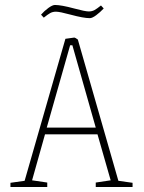

<svg xmlns="http://www.w3.org/2000/svg" viewBox="-20 -752 578 772"><path d="M22 -17 79 -25 243 -596 279 -601Q282 -601 293 -593L456 -25L513 -17V0H365V-18L425 -27L372 -212H161L109 -27L170 -18V0H22ZM365 -239 271 -570H262L168 -239ZM264 -693Q220 -705 205 -705Q192 -705 182 -699.5Q172 -694 156 -681L145 -693Q158 -708 174.5 -720Q191 -732 201 -732Q226 -732 278 -718Q322 -706 337 -706Q350 -706 360 -711.5Q370 -717 386 -730L397 -718Q383 -703 367 -691Q351 -679 341 -679Q316 -679 264 -693Z"/></svg>

Font: Grenze Thin
Style: Regular
Weight: 250
Designer: Renata Polastri
Foundry: Omnibus-Type
Version: Version 1.002; ttfautohint (v1.8)